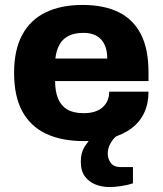

<svg xmlns="http://www.w3.org/2000/svg" viewBox="-20 -559 659 777"><path d="M320 12Q230 12 167 -17.5Q104 -47 70.5 -108Q37 -169 37 -264Q37 -357 70 -418Q103 -479 165 -509Q227 -539 314 -539Q400 -539 459.5 -510Q519 -481 550 -421Q581 -361 581 -266V-231H203Q203 -189 215 -160Q227 -131 252 -116Q277 -101 319 -101Q344 -101 363 -107Q382 -113 395 -124.5Q408 -136 415 -152Q422 -168 422 -188H581Q581 -140 563.5 -102.5Q546 -65 512 -39.5Q478 -14 429.5 -1Q381 12 320 12ZM204 -322H414Q414 -348 407.5 -367.5Q401 -387 388.5 -400Q376 -413 358.5 -419.5Q341 -426 318 -426Q282 -426 258 -414Q234 -402 221 -379Q208 -356 204 -322ZM423 198Q394 198 367.5 188Q341 178 324 155.5Q307 133 307 95Q307 58 323.5 33Q340 8 358 -12H451V-8Q437 3 426.5 22.5Q416 42 416 62Q416 84 428.5 100.5Q441 117 467 117H518V183Q497 190 470.5 194Q444 198 423 198Z"/></svg>

Font: Archivo SemiBold ExtraBold
Style: Regular
Weight: 800
Version: Version 2.001